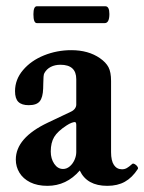

<svg xmlns="http://www.w3.org/2000/svg" viewBox="-20 -586 464 617"><path d="M422.9 -43Q404.8 -15.1 381.3 -2Q357.9 11.2 324.7 11.2Q259.3 11.2 236.3 -38.1Q193.8 11.2 132.3 11.2Q100.1 11.2 77.1 -0.2Q54.2 -11.7 42.5 -31Q30.8 -50.3 30.8 -73.2Q30.8 -143.1 133.8 -191.9L208 -227.1Q216.3 -231 220.7 -237.1Q225.1 -243.2 225.1 -250V-331.5Q225.1 -377.9 174.3 -377.9Q156.7 -377.9 143.3 -371.1Q129.9 -364.3 122.6 -351.1Q120.6 -348.1 119.9 -339.4Q119.1 -330.6 119.1 -317.9L118.7 -301.3Q117.7 -272.9 107.7 -260.5Q97.7 -248 72.3 -248Q49.8 -248 39.1 -258.5Q28.3 -269 28.3 -293Q28.3 -330.6 54 -360.8Q79.6 -391.1 121.3 -408Q163.1 -424.8 209 -424.8Q264.2 -424.8 301.3 -398.9Q320.3 -385.7 328.6 -370.1Q336.9 -354.5 336.9 -325.7V-97.2Q336.9 -69.3 346.2 -55.7Q355.5 -42 372.1 -42Q380.4 -42 387.5 -45.9Q394.5 -49.8 404.8 -59.1Q407.2 -61.5 412.6 -58.8Q418 -56.2 421.4 -51Q424.8 -45.9 422.9 -43ZM225.1 -184.6Q225.1 -193.8 220.2 -193.8Q216.8 -193.8 209.7 -191.2Q202.6 -188.5 194.3 -183.1Q165 -164.1 154.1 -145.8Q143.1 -127.4 143.1 -99.1Q143.1 -76.2 154.3 -59.6Q165.5 -43 182.6 -43Q194.3 -43 204.1 -51.3Q213.9 -59.6 219.5 -72.3Q225.1 -85 225.1 -97.2ZM98.6 -511.7Q87.4 -511.7 87.4 -540Q87.4 -565.9 98.6 -565.9H318.4Q331.5 -565.9 331.5 -541Q331.5 -511.7 316.4 -511.7Z"/></svg>

Font: JuniusX
Style: Bold
Weight: 700
Designer: Peter S. Baker
Foundry: Briery Creek Software
Version: Version 1.004